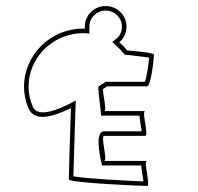

<svg xmlns="http://www.w3.org/2000/svg" viewBox="-20 -932 657 636"><path d="M74 -574C93 -528 152 -543 215 -574C211 -463 208 -345 208 -338C208 -326 454 -316 467 -316C480 -316 454 -399 467 -399H325C338 -399 312 -482 325 -482H461C474 -482 448 -564 461 -564H325C335 -564 321 -616 321 -637C326 -640 331 -643 335 -646H467C480 -646 490 -738 490 -751C490 -756 450 -761 401 -765C394 -775 384 -784 375 -792C390 -804 399 -823 399 -844C399 -882 368 -912 330 -912C292 -912 261 -882 261 -844V-837C234 -838 206 -833 179 -822C80 -780 34 -669 74 -574ZM88 -580C51 -667 93 -769 185 -808C210 -818 235 -823 260 -822L276 -821V-844C276 -873 300 -897 330 -897C360 -897 384 -873 384 -844C384 -827 377 -813 366 -804L352 -793L365 -781C376 -771 385 -761 393 -751C424 -747 460 -744 474 -741C472 -718 466 -677 460 -661H330C324 -656 313 -651 306 -645V-637C306 -619 315 -563 315 -549H442C443 -533 448 -511 449 -497H325C288 -497 318 -385 318 -384H448C449 -365 454 -344 455 -331C411 -333 263 -340 223 -348C224 -381 227 -479 230 -573L231 -599L208 -587C199 -583 191 -579 182 -575C129 -553 98 -555 88 -580Z"/></svg>

Font: Ampere
Style: OuLn
Weight: 400
Version: Version 1